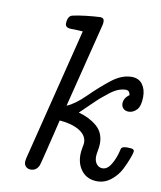

<svg xmlns="http://www.w3.org/2000/svg" viewBox="-80 -758 694 827"><g transform="rotate(10 267.0 -344.5)"><path d="M81.1 -22.9Q81.1 -28.8 83 -39.1L213.9 -563Q223.6 -601.1 228 -620.1Q202.1 -622.1 189.9 -622.1Q189.9 -622.1 178.2 -622.1Q151.4 -622.1 150.9 -640.1Q150.9 -666 164.1 -675.8Q168 -679.7 200 -684.6Q231.9 -689.5 262.2 -691.9L291 -693.8Q309.1 -693.8 309.1 -676.8Q309.1 -670.9 307.1 -661.1L214.8 -293Q250 -307.1 294.9 -351.6Q339.8 -396 383.3 -429.9Q426.8 -463.9 470.2 -463.9Q501 -463.9 517.1 -442.4Q533.2 -420.9 533.2 -388.2Q533.2 -347.2 517.6 -330.6Q502 -314 481.9 -314Q467.8 -314 459 -322.5Q450.2 -331.1 450.2 -344.2Q450.2 -368.2 474.1 -384.8Q471.2 -404.8 455.1 -404.8Q439 -404.8 422.4 -398.4Q405.8 -392.1 385.5 -376.5Q365.2 -360.8 352.1 -349.4Q338.9 -337.9 312 -311.5Q285.2 -285.2 272 -272.9Q318.8 -260.7 351.8 -232.9Q384.8 -205.1 384.8 -157.2Q384.8 -145 381.3 -126Q377.9 -106.9 377.9 -99.1Q377.9 -79.1 387.9 -66.7Q397.9 -54.2 413.1 -54.2Q433.1 -54.2 447 -74.7Q460.9 -95.2 470.2 -124L478 -152.8Q482.9 -160.6 502 -161.1Q522 -161.1 528.1 -158.4Q534.2 -155.8 534.2 -148.9Q534.2 -143.1 526.1 -120.6Q518.1 -98.1 503.4 -68.6Q488.8 -39.1 461.4 -17.1Q434.1 4.9 400.9 4.9Q358.9 4.9 334.5 -23.4Q310.1 -51.8 310.1 -95.2Q310.1 -109.4 313.5 -126.2Q316.9 -143.1 316.9 -148.9Q316.9 -181.2 283.4 -201.2Q250 -221.2 196.8 -225.1Q196.8 -224.1 184.8 -175Q172.9 -126 160.4 -75Q147.9 -23.9 146 -20Q134.8 4.9 109.9 4.9Q97.7 4.9 89.4 -2.9Q81.1 -10.7 81.1 -22.9Z"/></g></svg>

Font: CMU Concrete
Style: Italic
Weight: 500
Italic angle: -14.04°
Version: Version 0.7.0